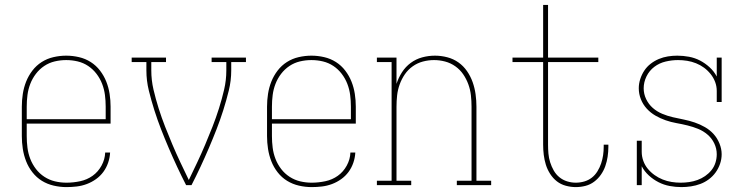

<svg xmlns="http://www.w3.org/2000/svg" viewBox="-20 -755 3040 783"><path d="M251 8Q225 8 199 2Q173 -4 151 -17.5Q129 -31 112.5 -52Q96 -73 86.5 -97.5Q77 -122 73 -148Q69 -174 69 -200V-320Q69 -346 73 -372Q77 -398 86.5 -422Q96 -446 112 -467Q128 -488 150 -502Q172 -516 198 -522Q224 -528 250 -528Q276 -528 302 -522Q328 -516 350 -502Q372 -488 388 -467Q404 -446 413.5 -422Q423 -398 427 -372Q431 -346 431 -320V-251H89V-200Q89 -176 92 -152.5Q95 -129 103.5 -107Q112 -85 126.5 -66Q141 -47 161 -34Q181 -21 204 -15.5Q227 -10 251 -10Q279 -10 307 -16Q335 -22 357.5 -38Q380 -54 394 -79.5Q408 -105 409 -133H429Q428 -112 421 -91.5Q414 -71 401.5 -54Q389 -37 371.5 -24.5Q354 -12 334 -4.5Q314 3 293 5.5Q272 8 251 8ZM89 -269H411V-320Q411 -344 408 -367.5Q405 -391 396.5 -413Q388 -435 373.5 -454Q359 -473 339.5 -486Q320 -499 297 -504.5Q274 -510 250 -510Q226 -510 203 -504.5Q180 -499 160.5 -486Q141 -473 126.5 -454Q112 -435 103.5 -413Q95 -391 92 -367.5Q89 -344 89 -320Z M739 0Q720 -37 702.5 -74.5Q685 -112 668.5 -150.5Q652 -189 637 -227.5Q622 -266 609.5 -305.5Q597 -345 587 -385.5Q577 -426 577 -468V-502H517V-520H657V-502H597V-468Q597 -428 606 -389.5Q615 -351 627 -313Q639 -275 653.5 -238Q668 -201 683.5 -164.5Q699 -128 716 -92Q733 -56 750 -21Q767 -56 784 -92Q801 -128 816.5 -164.5Q832 -201 846.5 -238Q861 -275 873 -313Q885 -351 894 -389.5Q903 -428 903 -468V-502H843V-520H983V-502H923V-468Q923 -426 913 -385.5Q903 -345 890.5 -305.5Q878 -266 863 -227.5Q848 -189 831.5 -150.5Q815 -112 797.5 -74.5Q780 -37 761 0Z M1251 8Q1225 8 1199 2Q1173 -4 1151 -17.5Q1129 -31 1112.5 -52Q1096 -73 1086.5 -97.5Q1077 -122 1073 -148Q1069 -174 1069 -200V-320Q1069 -346 1073 -372Q1077 -398 1086.5 -422Q1096 -446 1112 -467Q1128 -488 1150 -502Q1172 -516 1198 -522Q1224 -528 1250 -528Q1276 -528 1302 -522Q1328 -516 1350 -502Q1372 -488 1388 -467Q1404 -446 1413.5 -422Q1423 -398 1427 -372Q1431 -346 1431 -320V-251H1089V-200Q1089 -176 1092 -152.5Q1095 -129 1103.5 -107Q1112 -85 1126.5 -66Q1141 -47 1161 -34Q1181 -21 1204 -15.5Q1227 -10 1251 -10Q1279 -10 1307 -16Q1335 -22 1357.5 -38Q1380 -54 1394 -79.5Q1408 -105 1409 -133H1429Q1428 -112 1421 -91.5Q1414 -71 1401.5 -54Q1389 -37 1371.5 -24.5Q1354 -12 1334 -4.5Q1314 3 1293 5.5Q1272 8 1251 8ZM1089 -269H1411V-320Q1411 -344 1408 -367.5Q1405 -391 1396.5 -413Q1388 -435 1373.5 -454Q1359 -473 1339.5 -486Q1320 -499 1297 -504.5Q1274 -510 1250 -510Q1226 -510 1203 -504.5Q1180 -499 1160.5 -486Q1141 -473 1126.5 -454Q1112 -435 1103.5 -413Q1095 -391 1092 -367.5Q1089 -344 1089 -320Z M1517 0V-18H1577V-502H1517V-520H1597V-413Q1605 -438 1619.5 -460.5Q1634 -483 1655 -498.5Q1676 -514 1701.5 -521Q1727 -528 1754 -528Q1779 -528 1804 -521.5Q1829 -515 1849.5 -500.5Q1870 -486 1884.5 -465Q1899 -444 1907.5 -420Q1916 -396 1919.5 -370.5Q1923 -345 1923 -320V-18H1983V0H1843V-18H1903V-320Q1903 -343 1900.5 -366Q1898 -389 1890 -411Q1882 -433 1869 -452Q1856 -471 1837 -484.5Q1818 -498 1795.5 -504Q1773 -510 1750 -510Q1727 -510 1704.5 -504Q1682 -498 1663 -484.5Q1644 -471 1631 -452Q1618 -433 1610 -411Q1602 -389 1599.5 -366Q1597 -343 1597 -320V-18H1657V0Z M2328 8Q2308 8 2287.5 2.5Q2267 -3 2251 -15.5Q2235 -28 2223.5 -46Q2212 -64 2206 -83.5Q2200 -103 2197.5 -123.5Q2195 -144 2195 -165V-502H2070V-520H2195V-735H2215V-520H2420V-502H2215V-165Q2215 -147 2216.5 -129Q2218 -111 2223.5 -93.5Q2229 -76 2238 -60Q2247 -44 2261 -32.5Q2275 -21 2292.5 -15.5Q2310 -10 2328 -10Q2346 -10 2363 -15Q2380 -20 2393.5 -30.5Q2407 -41 2416.5 -56.5Q2426 -72 2431.5 -88.5Q2437 -105 2439.5 -122Q2442 -139 2442 -157V-165H2461V-156Q2461 -136 2458 -116Q2455 -96 2448.5 -77.5Q2442 -59 2430.5 -42.5Q2419 -26 2403 -14Q2387 -2 2367.5 3Q2348 8 2328 8Z M2759 8Q2735 8 2711 3.5Q2687 -1 2665.5 -12Q2644 -23 2626 -39.5Q2608 -56 2597 -77V0H2577V-181H2597V-136Q2597 -117 2603.5 -99Q2610 -81 2622 -66.5Q2634 -52 2649.5 -41Q2665 -30 2682.5 -23Q2700 -16 2718.5 -13Q2737 -10 2756 -10Q2773 -10 2790.5 -12.5Q2808 -15 2824.5 -21Q2841 -27 2855.5 -37Q2870 -47 2881 -60.5Q2892 -74 2897.5 -91Q2903 -108 2903 -126Q2903 -149 2893 -170Q2883 -191 2865.5 -206Q2848 -221 2827 -229.5Q2806 -238 2783.5 -243.5Q2761 -249 2738.5 -253Q2716 -257 2694.5 -264.5Q2673 -272 2653 -283.5Q2633 -295 2617.5 -312Q2602 -329 2593.5 -350.5Q2585 -372 2585 -395Q2585 -414 2591 -432.5Q2597 -451 2607.5 -467Q2618 -483 2633.5 -495Q2649 -507 2667 -514.5Q2685 -522 2704 -525Q2723 -528 2742 -528Q2766 -528 2790 -523.5Q2814 -519 2835 -508Q2856 -497 2874 -480.5Q2892 -464 2903 -443V-520H2923V-339H2903V-384Q2903 -403 2896.5 -420.5Q2890 -438 2878 -453Q2866 -468 2851 -479Q2836 -490 2818.5 -497Q2801 -504 2782.5 -507Q2764 -510 2745 -510Q2720 -510 2694.5 -504Q2669 -498 2648.5 -482.5Q2628 -467 2616.5 -443.5Q2605 -420 2605 -395Q2605 -372 2615 -351Q2625 -330 2642 -315Q2659 -300 2680.5 -291Q2702 -282 2724 -277Q2746 -272 2768.5 -267.5Q2791 -263 2813 -255.5Q2835 -248 2855 -236.5Q2875 -225 2890 -208.5Q2905 -192 2914 -170Q2923 -148 2923 -126Q2923 -106 2916.5 -87Q2910 -68 2898.5 -52Q2887 -36 2871 -24Q2855 -12 2836.5 -5Q2818 2 2798 5Q2778 8 2759 8Z"/></svg>

Font: Iosevka Curly Slab Thin
Style: Regular
Weight: 100
Monospace: yes
Designer: Belleve Invis
Foundry: Belleve Invis
Version: Version 22.1.2; ttfautohint (v1.8.4)